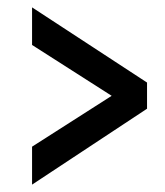

<svg xmlns="http://www.w3.org/2000/svg" viewBox="-20 -599 448 521"><path d="M67 -98V-201L283 -339L67 -477V-579L379 -375V-304Z"/></svg>

Font: Kreon
Style: Regular
Weight: 400
Designer: Julia Petretta
Foundry: Julia Petretta and Eli Heuer
Version: Version 2.002